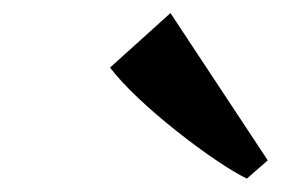

<svg xmlns="http://www.w3.org/2000/svg" viewBox="-20 -875 459 294"><path d="M358 -601.5Q338.5 -611 309.8 -630.5Q281 -650 249.8 -674.8Q218.5 -699.5 191.5 -725Q164.5 -750.5 148.5 -771.5L241 -855L390 -629.5Z"/></svg>

Font: Merriweather 72pt ExtraBold
Style: Italic
Weight: 800
Italic angle: -7.8°
Version: Version 2.101